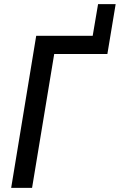

<svg xmlns="http://www.w3.org/2000/svg" viewBox="-20 -908 579 928"><path d="M34 0 155 -735H428L454 -888H539L499 -647H242L135 0Z"/></svg>

Font: Iosevka Semibold Oblique
Style: Regular
Weight: 600
Italic angle: -9°
Monospace: yes
Designer: Belleve Invis
Foundry: Belleve Invis
Version: Version 32.5.0; ttfautohint (v1.8.4)